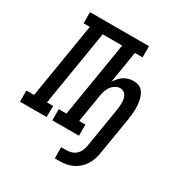

<svg xmlns="http://www.w3.org/2000/svg" viewBox="-228 -891 1190 1254"><g transform="rotate(30 366.5 -264.0)"><path d="M365 207V123H404Q422 123 441 117.5Q460 112 475 98.5Q490 85 498 67Q506 49 509 31L558 -267Q560 -281 561.5 -295.5Q563 -310 563 -324.5Q563 -339 560.5 -352.5Q558 -366 551.5 -378Q545 -390 533.5 -397Q522 -404 508 -404Q489 -404 471 -393Q453 -382 441.5 -365.5Q430 -349 424 -330Q418 -311 415 -292L381 -84H428V0H227V-84H285L378 -651H231L138 -84H185L184 0H-17V-84H41L134 -651H87V-735H532V-651H474L435 -411Q446 -428 458.5 -442.5Q471 -457 487.5 -467.5Q504 -478 522.5 -483Q541 -488 559 -488Q578 -488 595 -482.5Q612 -477 624 -464.5Q636 -452 643 -435.5Q650 -419 654 -401.5Q658 -384 659.5 -365.5Q661 -347 660.5 -328.5Q660 -310 658 -291Q656 -272 653 -253L606 31Q602 55 594 78Q586 101 572.5 122Q559 143 539.5 160Q520 177 498 187.5Q476 198 451.5 202.5Q427 207 404 207Z"/></g></svg>

Font: Iosevka Etoile Medium
Style: Italic
Weight: 500
Italic angle: -9°
Designer: Belleve Invis
Foundry: Belleve Invis
Version: Version 22.1.2; ttfautohint (v1.8.4)